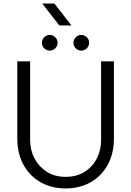

<svg xmlns="http://www.w3.org/2000/svg" viewBox="-20 -1044 736 1077"><path d="M348 13Q269 13 208 -21.5Q147 -56 112 -119Q77 -182 77 -269V-700H149V-259Q149 -202 173.5 -155.5Q198 -109 242.5 -80.5Q287 -52 348 -52Q410 -52 454.5 -80Q499 -108 523 -155Q547 -202 547 -259V-700H619V-269Q619 -182 584 -119Q549 -56 488 -21.5Q427 13 348 13ZM436 -760Q418 -760 405 -773Q392 -786 392 -804Q392 -822 405 -835Q418 -848 436 -848Q454 -848 467 -835Q480 -822 480 -804Q480 -786 467 -773Q454 -760 436 -760ZM259 -760Q241 -760 228 -773Q215 -786 215 -804Q215 -822 228 -835Q241 -848 259 -848Q277 -848 290 -835Q303 -822 303 -804Q303 -786 290 -773Q277 -760 259 -760ZM313 -901 217 -1024H285L381 -901Z"/></svg>

Font: MuseoModerno Thin Light
Style: Regular
Weight: 300
Version: Version 1.003